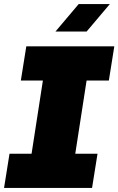

<svg xmlns="http://www.w3.org/2000/svg" viewBox="-29 -929 585 949"><path d="M-9 0 18 -169H127L183 -531H74L101 -700H536L509 -531H399L343 -169H453L426 0ZM245 -773 360 -909H514L399 -773Z"/></svg>

Font: MuseoModerno Thin Black
Style: Italic
Weight: 900
Italic angle: -9°
Version: Version 1.003